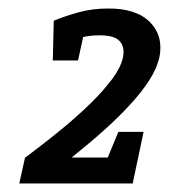

<svg xmlns="http://www.w3.org/2000/svg" viewBox="-20 -681 397 451"><path d="M25.3 -250 38.7 -310.3Q50 -319 75.2 -338.2Q100.3 -357.3 131.3 -383Q162.3 -408.7 191.8 -437.3Q221.3 -466 242.7 -494.3Q264 -522.7 269 -547H354.3Q348.7 -520 329.7 -491Q310.7 -462 284.2 -433.7Q257.7 -405.3 230.7 -380.8Q203.7 -356.3 181.3 -338Q159 -319.7 148.3 -311H304.3L291.7 -250ZM113 -573.7 106.3 -632.3Q132 -643 165 -652.2Q198 -661.3 236 -661L214 -598Q191.3 -598.3 167 -592.2Q142.7 -586 113 -573.7ZM268.3 -544Q274.3 -569.7 261.3 -584.2Q248.3 -598.7 211 -598L233 -661Q300.3 -661.7 332.7 -628.5Q365 -595.3 354 -544ZM317.3 -371.3 291.7 -250H208L258 -371.3ZM163.3 -539H104L106.3 -632.3H183.7Z"/></svg>

Font: Epunda Slab Light
Style: Italic
Weight: 300
Italic angle: -12°
Designer: Simon Atzbach
Foundry: typofactur
Version: Version 1.102